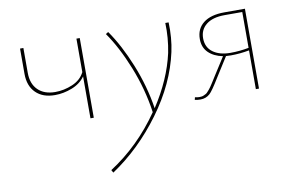

<svg xmlns="http://www.w3.org/2000/svg" viewBox="-74 -545 1469 966"><g transform="rotate(-10 660.5 -61.5)"><path d="M366 -407H383V0H366V-214Q342 -180 298.5 -163Q255 -146 211 -146Q149 -146 113.5 -181Q78 -216 78 -278V-407H95V-280Q95 -224 127 -192.5Q159 -161 215 -161Q260 -161 303.5 -179.5Q347 -198 366 -236Z M837 -407Q840 -327 825 -258Q791 -101 682.5 46.5Q574 194 432 289L424 275Q574 178 680 24Q663 -96 617 -211Q571 -326 516 -404L529 -412Q584 -334 629.5 -222Q675 -110 693 6Q779 -125 808 -256Q823 -331 820 -407Z M1122 -408H1227V0H1211V-198Q1163 -189 1117 -189Q1100 -189 1092 -190L1030 -92Q991 -28 976 -15Q956 3 928 3Q914 3 899 0L902 -13Q914 -10 925 -10Q932 -10 937.5 -11Q943 -12 949 -15Q955 -18 959 -20Q963 -22 968.5 -28.5Q974 -35 977 -38Q980 -41 986.5 -50.5Q993 -60 995.5 -64Q998 -68 1006 -80.5Q1014 -93 1017 -98L1077 -192Q1031 -201 1004 -227.5Q977 -254 977 -297Q977 -349 1014.5 -378.5Q1052 -408 1122 -408ZM1117 -202Q1165 -202 1211 -211V-394H1121Q1060 -394 1027 -368Q994 -342 994 -298Q994 -252 1027.5 -227Q1061 -202 1117 -202Z"/></g></svg>

Font: EauTest Thin
Style: Italic
Weight: 250
Italic angle: -12°
Designer: Christian Thalmann (Catharsis Fonts)
Version: Version 0.001;PS 000.001;hotconv 1.0.88;makeotf.lib2.5.64775